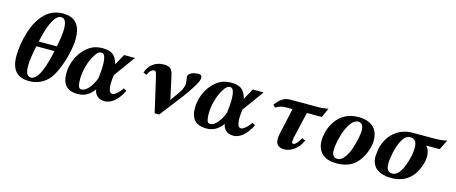

<svg xmlns="http://www.w3.org/2000/svg" viewBox="-45 -1343 4644 1957"><g transform="rotate(15 2277.5 -364.5)"><path d="M452.1 -349.1H261.2Q231 -213.4 231 -134.8Q231 -25.9 288.1 -25.9Q306.6 -25.9 324.2 -38.3Q341.8 -50.8 355.7 -70.1Q369.6 -89.4 383.1 -118.4Q396.5 -147.5 405.8 -174.6Q415 -201.7 424.8 -236.6Q434.6 -271.5 440.2 -295.7Q445.8 -319.8 452.1 -349.1ZM462.9 -401.9Q487.8 -523.4 487.8 -590.8Q487.8 -701.2 431.2 -701.2Q409.2 -701.2 388.9 -685.3Q368.7 -669.4 352.5 -640.9Q336.4 -612.3 323.7 -582.5Q311 -552.7 300.3 -514.6Q289.6 -476.6 283.7 -452.9Q277.8 -429.2 272 -401.9ZM483.9 -77.1Q402.3 13.2 278.8 13.2Q89.8 13.2 89.8 -199.2Q89.8 -321.3 129.6 -451.9Q169.4 -582.5 243.2 -659.2Q322.8 -742.2 439.9 -742.2Q628.9 -742.2 628.9 -525.9Q628.9 -453.6 606.2 -360.4Q583.5 -267.1 549.8 -189.9Q516.1 -112.8 483.9 -77.1Z M956.5 -200.2Q966.8 -286.1 966.8 -335Q966.8 -459 920.9 -459Q904.3 -459 890.4 -449.7Q876.5 -440.4 868.4 -429.4Q860.4 -418.5 846.7 -396Q816.4 -347.2 797.1 -275.9Q777.8 -204.6 777.8 -143.1Q777.8 -121.1 779.1 -106.2Q780.3 -91.3 783.9 -75Q787.6 -58.6 796.1 -50.3Q804.7 -42 817.9 -42Q855.5 -42 895 -89.1Q934.6 -136.2 956.5 -200.2ZM1134.8 -80.1Q1152.3 -80.1 1182.6 -106.2Q1212.9 -132.3 1231.9 -165L1264.6 -148.9Q1258.3 -133.8 1248 -116Q1237.8 -98.1 1220 -74.5Q1202.1 -50.8 1181.9 -32.2Q1161.6 -13.7 1133.5 -0.7Q1105.5 12.2 1076.7 12.2Q1027.3 12.2 997.6 -14.6Q967.8 -41.5 963.9 -82Q930.2 -36.1 888.9 -12Q847.7 12.2 790.5 12.2Q627 12.2 627 -162.1Q627 -226.6 651.4 -293.5Q675.8 -360.4 719.7 -410.2Q759.3 -455.6 806.4 -480.2Q853.5 -504.9 922.9 -504.9Q992.7 -504.9 1029.5 -476.6Q1066.4 -448.2 1084.5 -378.9L1147.9 -494.1H1262.7L1099.6 -269Q1091.8 -211.4 1091.8 -181.2Q1091.8 -158.2 1093.3 -142.6Q1094.7 -127 1098.9 -111.6Q1103 -96.2 1112.1 -88.4Q1121.1 -80.6 1134.8 -80.1Z M1486.3 -421.9Q1468.8 -421.9 1450.4 -405Q1432.1 -388.2 1420.4 -358.9L1385.3 -372.1Q1402.3 -433.6 1451.2 -469.7Q1500 -505.9 1564.5 -505.9Q1610.8 -505.9 1633.5 -488.8Q1656.2 -471.7 1666.5 -425.8L1721.7 -173.8Q1733.4 -191.4 1760.7 -228.8Q1788.1 -266.1 1799.3 -283.4Q1810.5 -300.8 1821.5 -328.1Q1832.5 -355.5 1832.5 -379.9Q1832.5 -389.2 1828.1 -413.8Q1823.7 -438.5 1823.7 -446.8Q1823.7 -471.7 1854.2 -488.3Q1884.8 -504.9 1929.7 -504.9Q1968.3 -504.9 1968.3 -470.2Q1968.3 -441.9 1926 -373.3Q1883.8 -304.7 1834 -239.3Q1784.2 -173.8 1724.9 -98.1Q1665.5 -22.5 1650.4 -1H1602.5L1520.5 -356.9Q1510.7 -399.4 1504.6 -410.6Q1498.5 -421.9 1486.3 -421.9Z M2314 -200.2Q2324.2 -286.1 2324.2 -335Q2324.2 -459 2278.3 -459Q2261.7 -459 2247.8 -449.7Q2233.9 -440.4 2225.8 -429.4Q2217.8 -418.5 2204.1 -396Q2173.8 -347.2 2154.5 -275.9Q2135.3 -204.6 2135.3 -143.1Q2135.3 -121.1 2136.5 -106.2Q2137.7 -91.3 2141.4 -75Q2145 -58.6 2153.6 -50.3Q2162.1 -42 2175.3 -42Q2212.9 -42 2252.4 -89.1Q2292 -136.2 2314 -200.2ZM2492.2 -80.1Q2509.8 -80.1 2540 -106.2Q2570.3 -132.3 2589.4 -165L2622.1 -148.9Q2615.7 -133.8 2605.5 -116Q2595.2 -98.1 2577.4 -74.5Q2559.6 -50.8 2539.3 -32.2Q2519 -13.7 2491 -0.7Q2462.9 12.2 2434.1 12.2Q2384.8 12.2 2355 -14.6Q2325.2 -41.5 2321.3 -82Q2287.6 -36.1 2246.3 -12Q2205.1 12.2 2147.9 12.2Q1984.4 12.2 1984.4 -162.1Q1984.4 -226.6 2008.8 -293.5Q2033.2 -360.4 2077.1 -410.2Q2116.7 -455.6 2163.8 -480.2Q2210.9 -504.9 2280.3 -504.9Q2350.1 -504.9 2387 -476.6Q2423.8 -448.2 2441.9 -378.9L2505.4 -494.1H2620.1L2457 -269Q2449.2 -211.4 2449.2 -181.2Q2449.2 -158.2 2450.7 -142.6Q2452.1 -127 2456.3 -111.6Q2460.4 -96.2 2469.5 -88.4Q2478.5 -80.6 2492.2 -80.1Z M3032.7 -112.8H3036.1Q3035.6 -109.4 3034.2 -103.8Q3032.7 -98.1 3031.7 -94Q3030.8 -89.8 3030.8 -86.9Q3030.8 -65.9 3047.9 -65.9Q3076.2 -65.9 3122.1 -146L3156.7 -128.9Q3124.5 -58.1 3073.5 -22.9Q3022.5 12.2 2971.7 12.2Q2880.9 12.2 2880.9 -74.2Q2880.9 -98.6 2886.7 -124L2948.7 -405.8H2880.9Q2849.1 -405.8 2824.7 -398.9Q2800.3 -392.1 2772 -375L2749 -398.9Q2814 -493.2 2897 -493.2H3192.9Q3250.5 -493.2 3301.8 -504.9L3257.8 -405.8H3100.1Z M3462.4 -106.9Q3462.4 -70.3 3478 -52.2Q3493.7 -34.2 3522.5 -34.2Q3559.1 -34.2 3591.8 -76.4Q3624.5 -118.7 3644.3 -176.8Q3664.1 -234.9 3675.3 -289.1Q3686.5 -343.3 3686.5 -374Q3686.5 -456.1 3629.4 -456.1Q3566.9 -456.1 3514.6 -338.9Q3490.7 -284.7 3476.6 -221.2Q3462.4 -157.7 3462.4 -106.9ZM3317.4 -173.8Q3317.4 -215.3 3331.3 -269.3Q3345.2 -323.2 3376.5 -371.1Q3460.4 -502 3621.6 -502Q3654.3 -502 3683.1 -496.8Q3711.9 -491.7 3739.7 -478Q3767.6 -464.4 3787.4 -443.1Q3807.1 -421.9 3819.3 -387.2Q3831.5 -352.5 3831.5 -308.1Q3831.5 -269.5 3816.4 -217.8Q3801.3 -166 3769.5 -115.2Q3744.6 -75.7 3713.1 -48.3Q3681.6 -21 3633.5 -4.4Q3585.4 12.2 3524.4 12.2Q3419.9 12.2 3368.7 -38.1Q3317.4 -88.4 3317.4 -173.8Z M4050.3 -238.8Q4035.6 -168.5 4035.6 -124Q4035.6 -76.7 4052 -55.4Q4068.4 -34.2 4101.6 -34.2Q4138.2 -34.2 4171.4 -75.2Q4204.6 -118.2 4229.5 -200.9Q4254.4 -283.7 4254.4 -346.2Q4254.4 -439.9 4183.6 -439.9Q4137.2 -439.9 4103.8 -385.5Q4070.3 -331.1 4050.3 -238.8ZM3889.6 -163.1 3898.4 -238.8Q3921.4 -343.3 3990.7 -411.1Q4034.2 -452.6 4086.7 -471.4Q4139.2 -490.2 4186.5 -490.2H4422.4Q4497.1 -490.2 4554.7 -503.9L4503.4 -399.9H4361.3Q4398.4 -359.4 4398.4 -295.9Q4398.4 -240.2 4373.8 -178.5Q4349.1 -116.7 4315.4 -78.1Q4235.4 12.2 4097.7 12.2Q4053.7 12.2 4017.3 2.7Q3981 -6.8 3951.7 -26.9Q3922.4 -46.9 3906 -81.5Q3889.6 -116.2 3889.6 -163.1Z"/></g></svg>

Font: Linguistics Pro
Style: Bold Italic
Weight: 700
Italic angle: -12°
Designer: Stefan Peev, Context Ltd
Foundry: Stefan Peev, Context Ltd
Version: Version 001.000